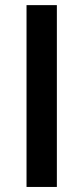

<svg xmlns="http://www.w3.org/2000/svg" viewBox="-20 -740 331 760"><path d="M85 -719.7H205.1V0H85Z"/></svg>

Font: Reddit Sans Vanilla SemiBold
Style: Regular
Weight: 600
Designer: Stephen Hutchings
Foundry: Reddit
Version: Version 1.013